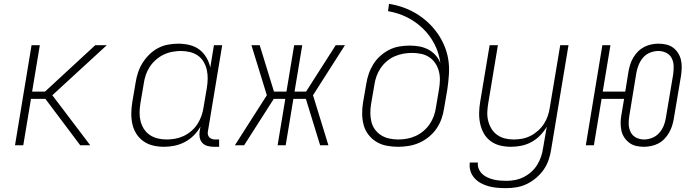

<svg xmlns="http://www.w3.org/2000/svg" viewBox="-20 -755 3640 998"><path d="M449 0H397L216 -241H141L101 0H58L144 -520H187L147 -279H214L475 -520H535L252 -260Z M832 8Q803 8 775.5 1.5Q748 -5 725.5 -21Q703 -37 688.5 -60Q674 -83 668 -110.5Q662 -138 662.5 -167Q663 -196 668 -226L685 -326Q689 -352 697.5 -378Q706 -404 721 -428Q736 -452 756.5 -472Q777 -492 801.5 -505Q826 -518 853.5 -523Q881 -528 907 -528Q937 -528 965.5 -521Q994 -514 1016 -497.5Q1038 -481 1052.5 -456.5Q1067 -432 1073 -404L1092 -520H1135L1061 -74Q1059 -65 1060.5 -56.5Q1062 -48 1067.5 -42Q1073 -36 1081 -33Q1089 -30 1098 -30H1119V8H1091Q1074 8 1058 3.5Q1042 -1 1031.5 -12.5Q1021 -24 1018 -40.5Q1015 -57 1018 -74L1022 -97Q1008 -72 987 -51Q966 -30 940 -16.5Q914 -3 886.5 2.5Q859 8 832 8ZM846 -30Q868 -30 890.5 -34Q913 -38 934.5 -48Q956 -58 975 -74.5Q994 -91 1006.5 -110.5Q1019 -130 1027 -152.5Q1035 -175 1038 -197L1055 -297Q1059 -321 1059.5 -345Q1060 -369 1055 -391.5Q1050 -414 1038.5 -433.5Q1027 -453 1008.5 -466Q990 -479 967 -484.5Q944 -490 920 -490Q898 -490 874.5 -485.5Q851 -481 829.5 -470.5Q808 -460 789.5 -443.5Q771 -427 758 -407Q745 -387 737.5 -364.5Q730 -342 727 -319L710 -219Q706 -195 705.5 -171.5Q705 -148 710.5 -126Q716 -104 728 -85Q740 -66 758.5 -53.5Q777 -41 799.5 -35.5Q822 -30 846 -30Z M1687 0H1644L1570 -241H1505L1465 0H1423L1463 -241H1403L1249 0H1201L1367 -260L1287 -520H1330L1404 -279H1469L1509 -520H1551L1511 -279H1571L1725 -520H1773L1607 -260Z M2049 8Q2019 8 1990 2.5Q1961 -3 1937 -17.5Q1913 -32 1895.5 -54.5Q1878 -77 1870.5 -104.5Q1863 -132 1862.5 -162Q1862 -192 1867 -222L1884 -320Q1888 -346 1897 -372Q1906 -398 1921 -422Q1936 -446 1957.5 -465Q1979 -484 2004 -496.5Q2029 -509 2056 -513.5Q2083 -518 2109 -518Q2135 -518 2160 -513.5Q2185 -509 2206.5 -497.5Q2228 -486 2244 -468Q2260 -450 2269 -427Q2262 -480 2238.5 -525.5Q2215 -571 2178.5 -606.5Q2142 -642 2096 -665Q2050 -688 1997 -697L2002 -735Q2041 -729 2077 -716Q2113 -703 2145 -683.5Q2177 -664 2204 -639Q2231 -614 2252.5 -584Q2274 -554 2289 -519Q2304 -484 2310 -446.5Q2316 -409 2313.5 -369Q2311 -329 2305 -289L2288 -190Q2284 -163 2274.5 -136.5Q2265 -110 2248.5 -86Q2232 -62 2208.5 -43Q2185 -24 2158.5 -12.5Q2132 -1 2104 3.5Q2076 8 2049 8ZM2050 -30Q2072 -30 2095 -34Q2118 -38 2140 -48Q2162 -58 2181 -74Q2200 -90 2213.5 -110Q2227 -130 2235 -152Q2243 -174 2246 -197L2262 -291Q2266 -315 2266.5 -339Q2267 -363 2261 -385.5Q2255 -408 2242.5 -426.5Q2230 -445 2211.5 -457.5Q2193 -470 2169.5 -475Q2146 -480 2122 -480Q2100 -480 2077 -476Q2054 -472 2032 -462.5Q2010 -453 1991 -437Q1972 -421 1958.5 -401Q1945 -381 1937 -358.5Q1929 -336 1926 -314L1909 -215Q1905 -192 1905 -168Q1905 -144 1910.5 -122Q1916 -100 1929 -82Q1942 -64 1961 -52Q1980 -40 2003 -35Q2026 -30 2050 -30Z M2610 223Q2587 223 2564 221Q2541 219 2519.5 213Q2498 207 2479.5 197Q2461 187 2446.5 171Q2432 155 2425.5 134Q2419 113 2422 90H2464Q2462 107 2468.5 122.5Q2475 138 2486.5 149Q2498 160 2513 167Q2528 174 2544.5 178Q2561 182 2578 183.5Q2595 185 2612 185Q2635 185 2658 180.5Q2681 176 2702 165.5Q2723 155 2741.5 138.5Q2760 122 2772.5 101.5Q2785 81 2792.5 59Q2800 37 2803 14L2822 -96Q2807 -71 2787 -50.5Q2767 -30 2742 -16.5Q2717 -3 2690 2.5Q2663 8 2636 8Q2607 8 2580 1.5Q2553 -5 2531 -21Q2509 -37 2495.5 -60.5Q2482 -84 2476 -111.5Q2470 -139 2470.5 -168Q2471 -197 2476 -226L2525 -520H2568L2518 -219Q2514 -196 2513 -172.5Q2512 -149 2517.5 -127Q2523 -105 2534.5 -86Q2546 -67 2564 -54Q2582 -41 2604 -35.5Q2626 -30 2650 -30Q2672 -30 2694 -34Q2716 -38 2737 -48.5Q2758 -59 2776.5 -75.5Q2795 -92 2807.5 -111.5Q2820 -131 2827.5 -153Q2835 -175 2838 -197L2892 -520H2935L2845 21Q2841 48 2832 75Q2823 102 2806.5 126Q2790 150 2767 169.5Q2744 189 2718 201.5Q2692 214 2664.5 218.5Q2637 223 2610 223Z M3327 8Q3306 8 3286.5 3.5Q3267 -1 3251.5 -12.5Q3236 -24 3225 -40.5Q3214 -57 3210 -76.5Q3206 -96 3206 -116.5Q3206 -137 3210 -158L3224 -241H3107L3067 0H3025L3111 -520H3153L3113 -279H3230L3247 -384Q3250 -402 3256 -420.5Q3262 -439 3272 -456Q3282 -473 3296.5 -487.5Q3311 -502 3328.5 -511Q3346 -520 3365 -524Q3384 -528 3402 -528Q3423 -528 3443 -523.5Q3463 -519 3478.5 -507.5Q3494 -496 3504.5 -479.5Q3515 -463 3519.5 -443.5Q3524 -424 3523.5 -403.5Q3523 -383 3520 -362L3482 -136Q3479 -118 3473 -99.5Q3467 -81 3457 -64Q3447 -47 3433 -32.5Q3419 -18 3401.5 -9Q3384 0 3364.5 4Q3345 8 3327 8ZM3328 -30Q3348 -30 3369 -38Q3390 -46 3405.5 -63Q3421 -80 3429.5 -100.5Q3438 -121 3441 -142L3479 -368Q3482 -390 3481.5 -412Q3481 -434 3471.5 -452.5Q3462 -471 3443 -480.5Q3424 -490 3402 -490Q3382 -490 3360.5 -482Q3339 -474 3324 -457Q3309 -440 3300.5 -419.5Q3292 -399 3288 -378L3251 -152Q3247 -130 3248 -108Q3249 -86 3258.5 -67.5Q3268 -49 3287 -39.5Q3306 -30 3328 -30Z"/></svg>

Font: Iosevka Extralight Extended
Style: Italic
Weight: 200
Width: 7
Italic angle: -9°
Monospace: yes
Designer: Belleve Invis
Foundry: Belleve Invis
Version: Version 32.5.0; ttfautohint (v1.8.4)